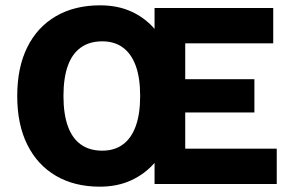

<svg xmlns="http://www.w3.org/2000/svg" viewBox="-20 -690 1088 720"><path d="M674.6 -132.6H1017.8V0H559.6V-79.2Q523.2 -37.4 471.7 -13.7Q420.2 10 354 10Q259.4 10 189.9 -30.6Q120.4 -71.2 82.5 -147.2Q44.6 -223.2 44.6 -330Q44.6 -436.8 82.3 -512.8Q120 -588.8 189.9 -629.4Q259.8 -670 355.6 -670Q421.4 -670 472.5 -646.7Q523.6 -623.4 559.6 -581.6V-660H1004.6V-527.4H674.6V-393H934V-268.2H674.6ZM363.4 -125Q409 -125 440.7 -148.1Q472.4 -171.2 489 -216.9Q505.6 -262.6 505.6 -330Q505.6 -398 489 -443.4Q472.4 -488.8 440.7 -511.9Q409 -535 363.4 -535Q315.8 -535 283.3 -511.9Q250.8 -488.8 234.4 -443.4Q218 -398 218 -330Q218 -262.6 234.4 -216.9Q250.8 -171.2 283.3 -148.1Q315.8 -125 363.4 -125Z"/></svg>

Font: Work Sans
Style: Regular
Weight: 400
Designer: Wei Huang
Foundry: Wei Huang
Version: Version 2.006; ttfautohint (v1.8.1.43-b0c9)